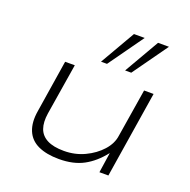

<svg xmlns="http://www.w3.org/2000/svg" viewBox="-134 -888 1017 1026"><g transform="rotate(20 374.5 -374.5)"><path d="M307 8Q236 8 188.5 -14Q141 -36 122 -82Q103 -128 114 -194L161 -492H216L169 -201Q161 -149 173.5 -114Q186 -79 221.5 -60.5Q257 -42 317 -42Q380 -42 434 -67.5Q488 -93 524 -133Q560 -173 566 -219L610 -492H664L586 0H535L552 -114H551Q504 -54 446.5 -23Q389 8 307 8ZM478 -558 593 -757H655L513 -558ZM341 -558 456 -757H517L375 -558Z"/></g></svg>

Font: Nunito Sans 7pt Expanded ExtraLight
Style: Italic
Weight: 250
Width: 7
Italic angle: -9°
Designer: Vernon Adams
Foundry: Vernon Adams
Version: Version 3.101;gftools[0.9.27]